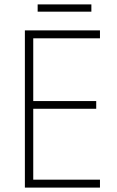

<svg xmlns="http://www.w3.org/2000/svg" viewBox="-20 -852 530 872"><path d="M434 0H93V-714H434V-678H131V-393H417V-358H131V-36H434ZM395 -832V-799H151V-832Z"/></svg>

Font: Noto Sans Khmer UI SemiCondensed ExtraLight
Style: Regular
Weight: 200
Width: 4
Designer: Danh Hong and the Monotype Design Team
Foundry: Monotype Imaging Inc.
Version: Version 2.002; ttfautohint (v1.8.4.7-5d5b)